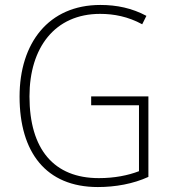

<svg xmlns="http://www.w3.org/2000/svg" viewBox="-20 -745 690 775"><path d="M348 -356V-320H541V-54C497 -37 442 -26 379 -26C198 -26 99 -142 99 -356C99 -552 201 -689 384 -689C440 -689 497 -678 554 -647L571 -681C513 -712 452 -725 385 -725C176 -725 59 -571 59 -355C59 -131 165 10 375 10C446 10 518 -3 579 -31V-356Z"/></svg>

Font: Noto Sans Devanagari UI SemiCondensed ExtraLight
Style: Regular
Weight: 200
Width: 4
Designer: Jelle Bosma - Monotype Design Team
Foundry: Monotype Imaging Inc.
Version: Version 2.004